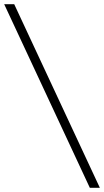

<svg xmlns="http://www.w3.org/2000/svg" viewBox="-41 -770 498 919"><path d="M-21 -750 389 129H437L27 -750Z"/></svg>

Font: Roboto Serif 36pt ExtraLight
Style: Regular
Weight: 250
Designer: Greg Gazdowicz
Foundry: Commercial Type
Version: Version 1.008